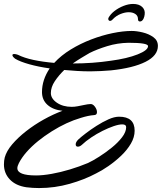

<svg xmlns="http://www.w3.org/2000/svg" viewBox="-37 -855 821 974"><path d="M161 99Q145 99 129 98Q113 97 97 95Q43 87 13 55.5Q-17 24 -17 -21Q-17 -40 -13 -56Q-4 -89 25 -123Q54 -157 95.5 -189.5Q137 -222 184.5 -248.5Q232 -275 280 -293Q232 -298 204 -323Q176 -348 176 -388Q176 -450 215 -508Q158 -516 111.5 -529Q65 -542 40 -557Q26 -568 26 -575Q26 -581 35 -581Q43 -581 54 -577Q86 -561 133 -551Q180 -541 238 -536Q273 -574 322 -604Q371 -634 426 -655Q481 -676 534.5 -687Q588 -698 631 -698Q656 -698 687 -690.5Q718 -683 741 -666.5Q764 -650 764 -622Q764 -573 701.5 -541.5Q639 -510 526 -498Q501 -496 474 -494.5Q447 -493 421 -493Q388 -493 354.5 -495Q321 -497 289 -500Q261 -473 241 -443Q221 -413 221 -383Q221 -355 251.5 -334Q282 -313 327 -313Q341 -313 357 -316Q373 -319 387 -322Q410 -327 420 -327Q433 -329 444 -314.5Q455 -300 455 -286Q455 -271 439 -271Q425 -270 408.5 -266.5Q392 -263 373 -257Q301 -236 226 -189Q207 -177 190 -165Q173 -153 157 -140Q88 -84 59 -28Q51 -12 51 -2Q51 35 146 35Q180 35 225 27Q270 19 318 4.5Q366 -10 409 -28Q433 -39 466 -60Q499 -81 530.5 -106.5Q562 -132 582.5 -159Q603 -186 603 -210Q603 -224 583 -224Q566 -224 539.5 -215Q513 -206 483 -191Q453 -176 425.5 -157.5Q398 -139 378 -120Q368 -111 358 -111Q347 -111 347 -123Q347 -135 362 -149Q374 -160 398 -178.5Q422 -197 452.5 -216.5Q483 -236 513 -249.5Q543 -263 567 -263Q646 -263 646 -192Q646 -159 627 -126.5Q608 -94 577.5 -65Q547 -36 513 -12.5Q479 11 450 25Q392 56 316.5 77.5Q241 99 161 99ZM417 -586Q400 -576 377.5 -562.5Q355 -549 332 -533Q433 -533 526 -547Q608 -558 661 -579Q714 -600 714 -621Q714 -638 615 -638Q559 -637 507 -621Q455 -605 417 -586ZM673 -746Q663 -746 663 -758Q663 -775 649.5 -784Q636 -793 616 -793Q597 -793 574.5 -784Q552 -775 535 -757Q528 -749 521 -749Q516 -749 513.5 -753.5Q511 -758 513 -764Q523 -783 543.5 -799Q564 -815 589.5 -825Q615 -835 638 -835Q668 -835 684 -820Q700 -805 697 -782Q696 -771 691 -760Q684 -746 673 -746Z"/></svg>

Font: Birthstone Bounce Medium
Style: Regular
Weight: 500
Designer: Robert E. Leuschke
Foundry: Rob Leuschke
Version: Version 1.010; ttfautohint (v1.8.3)